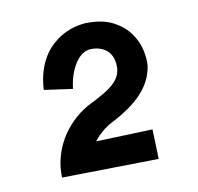

<svg xmlns="http://www.w3.org/2000/svg" viewBox="-51 -736 478 463"><g transform="rotate(-10 187.5 -504.5)"><path d="M315.9 -556.2Q310.5 -519.5 283.2 -490Q255.9 -460.4 201.2 -433.1Q200.7 -432.6 197 -430.4Q193.4 -428.2 187.7 -423.8Q182.1 -419.4 175.3 -413.1Q168.5 -406.7 162.1 -397.9L300.8 -402.8L303.2 -330.1L65.9 -326.2Q64.9 -351.1 71 -374.5Q77.1 -397.9 89.1 -418.5Q101.1 -439 118.4 -456.3Q135.7 -473.6 157.2 -485.8Q182.1 -498 199 -508.1Q215.8 -518.1 225.8 -528.1Q235.8 -538.1 239.7 -549.1Q243.7 -560.1 242.2 -574.2Q239.7 -598.1 223.6 -609.4Q207.5 -620.6 185.1 -619.1Q164.1 -616.7 148.7 -592.5Q133.3 -568.4 128.9 -532.2L59.1 -542Q60.5 -567.9 66.9 -587.9Q73.2 -607.9 82.5 -622.6Q91.8 -637.2 103 -647.5Q114.3 -657.7 126 -664.6Q152.8 -680.7 186 -683.1Q228 -684.1 254.2 -669.9Q280.3 -655.8 294.4 -635.3Q308.6 -614.7 313 -592.8Q317.4 -570.8 315.9 -556.2Z"/></g></svg>

Font: McLaren
Style: Regular
Weight: 400
Designer: Astigmatic (AOETI)
Foundry: Astigmatic (AOETI)
Version: Version 1.000